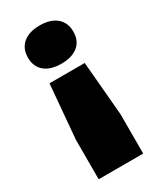

<svg xmlns="http://www.w3.org/2000/svg" viewBox="-174 -568 657 788"><g transform="rotate(-30 155.0 -174.0)"><path d="M156 -327Q105 -327 76.5 -350.5Q48 -374 48 -417Q48 -460 76.5 -484Q105 -508 156 -508Q206 -508 234.5 -484Q263 -460 263 -417Q263 -374 234.5 -350.5Q206 -327 156 -327ZM50 160V-27L72 -282H239L261 -27V160Z"/></g></svg>

Font: Elaine Sans ExtraBold
Style: Regular
Weight: 800
Designer: Wei Huang
Foundry: Wei Huang
Version: Version 2.001;December 24, 2019;FontCreator 12.0.0.2547 64-b